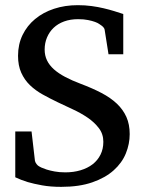

<svg xmlns="http://www.w3.org/2000/svg" viewBox="-20 -707 561 743"><path d="M481.9 -188Q481.9 -149.9 467 -113.3Q452.1 -76.7 419.9 -47.9Q387.7 -19 337.4 -1.5Q287.1 16.1 216.8 16.1Q175.8 16.1 143.3 10.3Q110.8 4.4 87.4 -2.4Q60.5 -10.7 39.1 -21V-198.2H102.1L115.2 -85Q116.2 -79.1 121.3 -72.3Q126.5 -65.4 131.8 -63L140.1 -58.6Q147.5 -55.2 160.2 -51Q172.9 -46.9 191.2 -43.5Q209.5 -40 232.9 -40Q264.6 -40 291.7 -48.1Q318.8 -56.2 338.4 -71.3Q357.9 -86.4 368.9 -108.4Q379.9 -130.4 379.9 -158.2Q379.9 -188.5 362.5 -211.2Q345.2 -233.9 319.1 -251.7Q293 -269.5 262.2 -283.7Q231.4 -297.9 204.1 -311Q173.3 -325.7 145.3 -341.3Q117.2 -356.9 95.9 -377.4Q74.7 -397.9 62.3 -425.5Q49.8 -453.1 49.8 -491.2Q49.8 -535.6 67.4 -571.8Q85 -607.9 116 -633.5Q147 -659.2 189.2 -673.1Q231.4 -687 280.8 -687Q309.1 -687 334.2 -683.6Q359.4 -680.2 381.1 -675Q402.8 -669.9 421.6 -664.1Q440.4 -658.2 457 -652.8V-497.1H399.9L384.8 -592.8Q383.8 -597.7 379.2 -602.5Q374.5 -607.4 370.1 -609.9Q369.1 -610.4 363.8 -614.3Q358.4 -618.2 347.9 -622.1Q337.4 -626 321 -629.4Q304.7 -632.8 282.2 -632.8Q252 -632.8 228 -624Q204.1 -615.2 187.5 -599.4Q170.9 -583.5 161.9 -562Q152.8 -540.5 152.8 -515.1Q152.8 -492.2 161.9 -473.4Q170.9 -454.6 188.7 -438.7Q206.5 -422.9 232.4 -409.2Q258.3 -395.5 292 -382.8Q337.4 -365.7 372.8 -347.2Q408.2 -328.6 432.4 -305.7Q456.5 -282.7 469.2 -254.2Q481.9 -225.6 481.9 -188Z"/></svg>

Font: BabelStone Ogham Stemless
Style: Regular
Weight: 400
Designer: Andrew West
Foundry: BabelStone
Version: Version 2.02 March 14, 2022